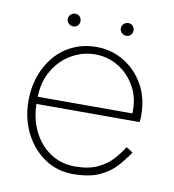

<svg xmlns="http://www.w3.org/2000/svg" viewBox="-70 -641 647 713"><g transform="rotate(10 253.0 -284.0)"><path d="M62 -223H462Q463 -229 463.5 -235.5Q464 -242 464 -248Q464 -314 436 -363.5Q408 -413 361 -441.5Q314 -470 257 -470Q205 -470 162.5 -448.5Q120 -427 91.5 -388.5Q63 -350 50 -299Q46 -283 44 -266Q42 -249 42 -231Q42 -162 70 -107.5Q98 -53 145 -21.5Q192 10 251 10Q313 10 351.5 -8Q390 -26 414 -53Q438 -80 456 -107L431 -123Q416 -99 394.5 -75Q373 -51 339 -35Q305 -19 254 -19Q202 -19 161 -46Q120 -73 96.5 -121Q73 -169 73 -231V-240Q73 -304 99.5 -349Q126 -394 168 -418Q210 -442 257 -442Q306 -442 346 -417Q386 -392 409.5 -349Q433 -306 430 -250H62ZM333 -554Q333 -544 340.5 -537Q348 -530 357 -530Q368 -530 374.5 -537Q381 -544 381 -554Q381 -564 374.5 -571Q368 -578 357 -578Q348 -578 340.5 -571Q333 -564 333 -554ZM133 -554Q133 -544 140.5 -537Q148 -530 157 -530Q168 -530 174.5 -537Q181 -544 181 -554Q181 -564 174.5 -571Q168 -578 157 -578Q148 -578 140.5 -571Q133 -564 133 -554Z"/></g></svg>

Font: Jost ExtraLight
Style: Regular
Weight: 250
Version: Version 3.710